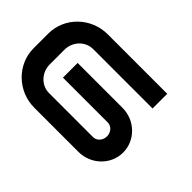

<svg xmlns="http://www.w3.org/2000/svg" viewBox="-122 -997 1294 1294"><g transform="rotate(45 525.0 -350.0)"><path d="M287 0C129 0 0 -126 0 -280V-420C0 -575 129 -700 287 -700H854V-560H287C214 -560 154 -497 154 -420V-280C154 -203 214 -140 287 -140H707C742 -140 770 -172 770 -210C770 -249 742 -280 707 -280H280V-420H707C827 -420 924 -326 924 -210C924 -94 827 0 707 0Z"/></g></svg>

Font: Generic Techno
Style: Regular
Weight: 400
Designer: NC Empire
Foundry: NC Empire
Version: Version 1.000;hotconv 1.0.109;makeotfexe 2.5.65596